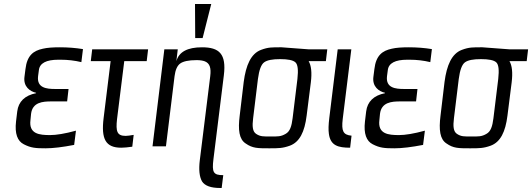

<svg xmlns="http://www.w3.org/2000/svg" viewBox="-20 -730 2655 958"><path d="M132 -131 135 -162C142 -220 193 -224 236 -224H315L322 -286H256C212 -286 163 -291 170 -350L174 -380C178 -415 211 -432 271 -432H283C318 -432 353 -428 386 -420L394 -485C357 -491 319 -494 279 -494C243 -494 215 -492 194 -487C147 -477 115 -454 107 -385L102 -346C96 -298 129 -274 160 -267V-265C104 -254 72 -223 66 -174L60 -124C53 -63 67 -26 99 -10C134 8 157 10 207 10C245 10 293 4 350 -7L359 -78C304 -63 261 -56 230 -56C177 -56 123 -61 132 -131Z M564 -136 600 -425H712L719 -484H440L433 -425H532L497 -141C484 -36 507 7 585 7C600 7 618 5 640 2L647 -57C629 -54 616 -52 607 -52C564 -52 557 -74 564 -136Z M1045 64 1097 -355C1110 -461 1074 -494 988 -494C915 -494 873 -471 860 -425L867 -484H800L741 0H808L851 -350C855 -381 864 -402 879 -413C894 -424 921 -430 961 -430C978 -430 991 -428 1002 -424C1027 -414 1034 -391 1029 -350L977 69C971 117 975 152 988 175C1002 197 1032 208 1079 208H1086L1094 144C1044 144 1037 130 1045 64ZM991 -540 1034 -710H953L954 -540Z M1385 -494C1338 -494 1319 -495 1282 -481C1232 -462 1207 -405 1196 -321L1176 -153C1167 -82 1173 -35 1206 -14C1240 10 1266 10 1323 10C1369 10 1390 10 1426 -3C1475 -21 1500 -72 1510 -153L1531 -319C1537 -368 1533 -403 1520 -425H1606L1613 -484H1518C1505 -484 1398 -494 1385 -494ZM1440 -140C1435 -100 1427 -74 1405 -62C1381 -48 1366 -49 1330 -49C1295 -49 1279 -48 1258 -62C1240 -74 1238 -100 1243 -140L1267 -336C1273 -381 1283 -408 1298 -419C1313 -430 1339 -435 1378 -435C1416 -435 1442 -430 1454 -419C1466 -408 1469 -381 1464 -336Z M1690 -136 1733 -484H1665L1623 -141C1619 -108 1618 -82 1621 -62C1629 -3 1668 7 1727 7L1734 -53C1692 -57 1683 -76 1690 -136Z M1873 -131 1876 -162C1883 -220 1934 -224 1977 -224H2056L2063 -286H1997C1953 -286 1904 -291 1911 -350L1915 -380C1919 -415 1952 -432 2012 -432H2024C2059 -432 2094 -428 2127 -420L2135 -485C2098 -491 2060 -494 2020 -494C1984 -494 1956 -492 1935 -487C1888 -477 1856 -454 1848 -385L1843 -346C1837 -298 1870 -274 1901 -267V-265C1845 -254 1813 -223 1807 -174L1801 -124C1794 -63 1808 -26 1840 -10C1875 8 1898 10 1948 10C1986 10 2034 4 2091 -7L2100 -78C2045 -63 2002 -56 1971 -56C1918 -56 1864 -61 1873 -131Z M2387 -494C2340 -494 2321 -495 2284 -481C2234 -462 2209 -405 2198 -321L2178 -153C2169 -82 2175 -35 2208 -14C2242 10 2268 10 2325 10C2371 10 2392 10 2428 -3C2477 -21 2502 -72 2512 -153L2533 -319C2539 -368 2535 -403 2522 -425H2608L2615 -484H2520C2507 -484 2400 -494 2387 -494ZM2442 -140C2437 -100 2429 -74 2407 -62C2383 -48 2368 -49 2332 -49C2297 -49 2281 -48 2260 -62C2242 -74 2240 -100 2245 -140L2269 -336C2275 -381 2285 -408 2300 -419C2315 -430 2341 -435 2380 -435C2418 -435 2444 -430 2456 -419C2468 -408 2471 -381 2466 -336Z"/></svg>

Font: Gamestation Condensed
Style: Italic
Weight: 400
Width: 3
Designer: Jonas Hecksher
Foundry: Jonas Hecksher, Playtypeª, e-types AS
Version: Version 1.003